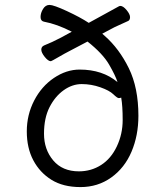

<svg xmlns="http://www.w3.org/2000/svg" viewBox="-20 -743 662 781"><path d="M473 -346Q469 -344 463 -344Q457 -344 441 -359.5Q425 -375 388 -388Q351 -401 312.5 -401Q274 -401 239 -376Q204 -351 181.5 -307Q159 -263 159 -199Q159 -135 196.5 -90.5Q234 -46 301 -46Q351 -46 391.5 -72Q432 -98 455.5 -148Q479 -198 479 -255Q479 -312 473 -346ZM396 -606 406 -597Q465 -545 504 -465.5Q543 -386 543 -272Q543 -192 515 -126Q487 -60 432.5 -21Q378 18 307.5 18Q237 18 189.5 -11.5Q142 -41 115.5 -91Q89 -141 89 -208.5Q89 -276 119 -334Q149 -392 199.5 -426Q250 -460 304 -460Q397 -460 458 -409Q450 -435 424 -480Q398 -525 336 -574L260 -534Q246 -527 217.5 -510.5Q189 -494 187 -494Q176 -494 162 -511.5Q148 -529 148 -541Q148 -553 159 -558Q192 -571 228 -590L272 -614Q212 -645 158 -655Q145 -658 145 -674Q145 -690 155 -706.5Q165 -723 181.5 -723Q198 -723 252 -698Q306 -673 341 -650L463 -717Q467 -719 469 -719Q481 -719 495 -702Q509 -685 509 -673.5Q509 -662 502 -658Q483 -649 463.5 -640.5Q444 -632 430 -624Z"/></svg>

Font: LXGW WenKai
Style: Regular
Weight: 400
Designer: LXGW / Fontworks Inc.
Foundry: LXGW / Fontworks Inc.
Version: Version 1.520; June 14, 2025